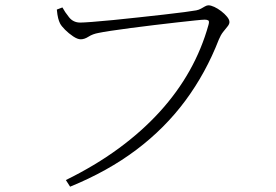

<svg xmlns="http://www.w3.org/2000/svg" viewBox="-20 -691 1040 723"><path d="M282 -606Q294 -606 327 -608.5Q360 -611 406 -615.5Q452 -620 501.5 -625.5Q551 -631 596.5 -636Q642 -641 675 -645.5Q708 -650 719 -652Q729 -654 737 -658.5Q745 -663 752 -667Q759 -671 765 -671Q774 -671 787 -665Q800 -659 813 -649Q826 -639 835 -628Q844 -617 844 -608Q844 -600 836.5 -591Q829 -582 820 -570.5Q811 -559 804 -542Q755 -416 678 -312Q601 -208 493.5 -127Q386 -46 244 12L228 -13Q338 -67 426 -131.5Q514 -196 581 -269.5Q648 -343 694 -425Q740 -507 765 -597Q769 -611 764.5 -614Q760 -617 751 -617Q743 -617 714.5 -614Q686 -611 645.5 -606.5Q605 -602 560 -596.5Q515 -591 472.5 -585.5Q430 -580 397.5 -575Q365 -570 351 -567Q329 -563 313.5 -553Q298 -543 284 -543Q272 -543 255.5 -554Q239 -565 225 -579Q211 -593 206 -603Q202 -611 199 -622.5Q196 -634 194 -655L215 -663Q224 -646 240 -626Q256 -606 282 -606Z"/></svg>

Font: Noto Serif SC
Style: Regular
Weight: 200
Designer: Ryoko NISHIZUKA 西塚涼子 (kana & ideographs); Frank Grießhammer (Latin, Greek & Cyrillic); Wenlong ZHANG 张文龙 (bopomofo); San
Foundry: Adobe
Version: Version 2.001;hotconv 1.1.0;makeotfexe 2.6.0